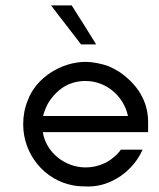

<svg xmlns="http://www.w3.org/2000/svg" viewBox="-20 -680 585 707"><path d="M334 -516.6 289.1 -588.9C274.4 -612.3 258.8 -635.7 244.1 -660.2H168C186.5 -635.7 204.1 -612.3 222.7 -588.9C241.2 -564.5 259.8 -541 278.3 -516.6ZM525.4 -230.5C525.4 -310.5 483.4 -371.1 419.9 -415C407.2 -422.9 394.5 -429.7 381.8 -435.5C355.5 -445.3 322.3 -452.1 294.9 -452.1C207 -452.1 112.3 -394.5 82 -309.6C70.3 -281.2 65.4 -252 65.4 -221.7C65.4 -112.3 143.6 -15.6 251 2.9C267.6 5.9 286.1 6.8 305.7 6.8C390.6 6.8 471.7 -51.8 504.9 -128.9H424.8C418 -118.2 409.2 -109.4 399.4 -101.6C371.1 -76.2 332 -63.5 294.9 -63.5C219.7 -63.5 149.4 -118.2 137.7 -193.4H525.4ZM451.2 -252.9H138.7C140.6 -261.7 143.6 -270.5 147.5 -279.3C158.2 -310.5 190.4 -346.7 218.8 -362.3C241.2 -375 266.6 -381.8 294.9 -381.8C371.1 -381.8 435.5 -326.2 451.2 -252.9Z"/></svg>

Font: My Font
Style: Regular
Weight: 400
Designer: Alfredo Marco Pradil
Version: Version 0.001